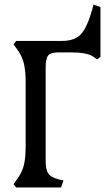

<svg xmlns="http://www.w3.org/2000/svg" viewBox="-20 -832 483 852"><path d="M251 0 261.7 -31.2 240.2 -36.1Q206.1 -44.9 194.3 -62Q182.6 -79.1 182.6 -120.1V-530.3Q182.6 -572.3 193.8 -585.9Q205.1 -599.6 240.2 -599.6H292Q368.2 -599.6 394.5 -580.1L411.1 -568.4L425.8 -580.1V-800.8L394.5 -811.5L389.6 -791Q368.2 -713.9 340.8 -682.1Q313.5 -650.4 254.9 -650.4H51.8L40 -635.7L51.8 -619.1Q75.2 -588.9 84.5 -555.7Q93.8 -522.5 93.8 -468.8V-181.6Q93.8 -126 84.5 -93.8Q75.2 -61.5 51.8 -31.2L40 -14.6L51.8 0Z"/></svg>

Font: Kurale
Style: Regular
Weight: 400
Version: 1.0; ttfautohint (v1.3)